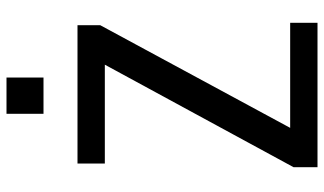

<svg xmlns="http://www.w3.org/2000/svg" viewBox="-218 -754 973 576"><g transform="rotate(-90 268.0 -466.5)"><path d="M54 0V-72L381 -674L406 -638H65V-720H480V-652L153 -47L128 -82H487V0ZM214 -822V-933H323V-822Z"/></g></svg>

Font: Instrument Sans SemiCondensed Medium
Style: Regular
Weight: 500
Width: 4
Designer: Rodrigo Fuenzalida
Foundry: fragTYPE
Version: Version 1.000;gftools[0.9.28]